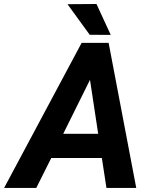

<svg xmlns="http://www.w3.org/2000/svg" viewBox="-71 -921 748 941"><path d="M428.2 -146.5H180.2L106.9 0H-50.8L329.1 -710.9H461.4L596.7 0H450.7ZM238.8 -265.1H410.2L370.1 -529.8ZM471.7 -750 368.7 -750.5 259.8 -900.4 401.9 -901.4Z"/></svg>

Font: RobotoDraft
Style: Bold Italic
Weight: 700
Italic angle: -12°
Version: Version 2.001150; 2014